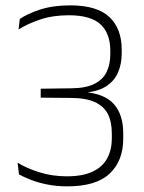

<svg xmlns="http://www.w3.org/2000/svg" viewBox="-20 -668 522 698"><path d="M225 9.5Q185 9.5 150.8 2.5Q116.5 -4.5 90.8 -14.8Q65 -25 49 -34L44 -76.5Q76 -56.5 122.8 -41.8Q169.5 -27 223 -27Q280 -27 316 -43.8Q352 -60.5 369.2 -91.5Q386.5 -122.5 386.5 -165.5V-183Q386.5 -225.5 371.8 -254Q357 -282.5 324 -297.2Q291 -312 236 -312L128 -313V-345.5L239 -347Q292 -347.5 323 -363Q354 -378.5 367.5 -406.2Q381 -434 381 -470.5V-483.5Q381 -546 345.8 -579.2Q310.5 -612.5 230 -612.5Q172 -612.5 126.5 -597.2Q81 -582 47.5 -561L52 -599Q78.5 -617.5 125.2 -633Q172 -648.5 235 -648.5Q333 -648.5 377.8 -606Q422.5 -563.5 422.5 -487.5V-474.5Q422.5 -434.5 408.5 -403.2Q394.5 -372 363.8 -353Q333 -334 282.5 -331L280 -328.5L281 -334Q359.5 -328.5 393.8 -289.8Q428 -251 428 -184V-163.5Q428 -83.5 378.8 -37Q329.5 9.5 225 9.5Z"/></svg>

Font: Anek Latin Medium ExtraLight
Style: Regular
Weight: 250
Version: Version 1.003